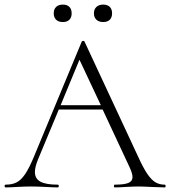

<svg xmlns="http://www.w3.org/2000/svg" viewBox="-23 -816 741 836"><path d="M694 0Q676 0 636 -2Q598 -4 580 -4Q559 -4 525 -2Q493 0 477 0Q473 0 473 -6Q473 -12 477 -12Q518 -12 536 -19.5Q554 -27 554 -45Q554 -59 543 -84L424 -339H233L143 -123Q129 -89 129 -67Q129 -38 153 -25Q177 -12 228 -12Q233 -12 233 -6Q233 0 228 0Q210 0 176 -2Q138 -4 110 -4Q85 -4 51 -2Q21 0 2 0Q-3 0 -3 -6Q-3 -12 2 -12Q30 -12 49.5 -22Q69 -32 86.5 -58Q104 -84 124 -132L333 -635Q335 -638 339.5 -638Q344 -638 345 -635L577 -137Q600 -86 618 -59.5Q636 -33 653.5 -22.5Q671 -12 694 -12Q698 -12 698 -6Q698 0 694 0ZM416 -358 323 -556 241 -358ZM211 -758Q211 -776 221.5 -786Q232 -796 251 -796Q269 -796 279 -786Q289 -776 289 -758Q289 -740 279 -730Q269 -720 251 -720Q232 -720 221.5 -730Q211 -740 211 -758ZM386 -758Q386 -776 397 -786Q408 -796 426 -796Q445 -796 455 -786Q465 -776 465 -758Q465 -740 455 -730Q445 -720 426 -720Q408 -720 397 -730Q386 -740 386 -758Z"/></svg>

Font: Cormorant Garamond Light
Style: Regular
Weight: 300
Designer: Christian Thalmann (Catharsis Fonts)
Version: Version 3.000